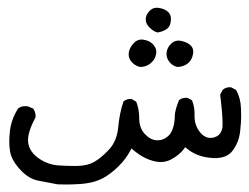

<svg xmlns="http://www.w3.org/2000/svg" viewBox="-20 -246 654 505"><path d="M491.7 60.5V52.7Q491.7 34.2 484.9 17.6L472.7 11.2Q471.2 11.2 470.2 11.2Q458 11.2 450.7 17.6Q440.4 43.5 439.9 56.6Q439.9 80.1 432.6 97.2Q425.3 114.7 405.3 121.6Q399.4 123 394 123Q377.4 123 362.8 108.4Q346.2 91.8 346.2 65.9Q346.2 41.5 338.4 21.5L325.7 14.2Q325.2 14.2 324.2 14.2Q312 14.2 304.7 21Q294.4 51.3 291 88.1Q287.6 125 266.6 147.5Q246.1 169.4 228 179.7Q210 189.9 184.1 190.4Q179.2 190.4 166.5 190.4Q153.8 190.4 132.8 189Q106 187 82.5 170.9Q58.6 154.8 54.2 130.4Q53.7 126.5 53.7 122.6Q53.7 99.6 73.7 62Q73.7 61.5 73.7 60.5Q73.7 48.8 67.4 39.6L53.2 33.7Q49.8 33.2 46.4 33.2Q35.2 33.2 27.8 39.1Q10.3 66.4 6.3 96.7Q4.4 112.3 4.4 126Q4.4 139.6 6.3 151.4Q9.8 174.8 32.7 199.7Q55.2 224.6 81.1 229.2Q106.9 233.9 131.3 238.8Q140.6 239.3 153.6 239.3Q166.5 239.3 185.5 238.3Q226.6 236.3 252.4 221.7Q272 210.9 291.7 191.4Q311.5 171.9 323.2 149.4L325.7 144.5Q338.4 155.3 347.2 161.1Q364.7 172.4 382.3 177.2Q392.6 180.2 402.3 180.2Q417 180.2 430.2 173.3Q452.1 161.6 464.4 145L466.8 141.1L470.7 144Q497.1 166.5 536.6 169.4Q540.5 169.9 544.9 169.9Q577.1 169.9 591.8 150.4Q608.9 127.4 611.8 97.7Q614.3 74.7 614.3 60.3Q614.3 45.9 613.8 38.6Q612.8 11.7 601.1 -9.3L588.4 -16.1Q586.4 -16.6 583.3 -16.6Q580.1 -16.6 575.2 -15.1Q570.3 -13.7 565.9 -9.8L559.1 2.9Q565.4 54.7 565.4 77.6Q565.4 82.5 565.2 87.6Q564.9 92.8 562.5 98.1Q557.6 111.3 542.5 115.7Q538.1 116.7 533.7 116.7Q518.1 116.7 505.9 101.6Q491.7 83.5 491.7 60.5ZM391.1 -109.4Q391.1 -120.6 381.8 -130.1Q372.6 -139.6 356.9 -141.6Q354.5 -142.1 352.5 -142.1Q339.8 -142.1 330.6 -131.3Q318.4 -117.7 318.4 -103Q318.4 -90.3 328.6 -80.6Q338.9 -70.8 350.6 -69.8Q368.2 -70.8 379.4 -82.5Q388.7 -91.3 390.6 -104.5Q391.1 -106.9 391.1 -109.4ZM488.3 -109.9Q488.3 -120.1 481.4 -126.5Q473.1 -134.8 457.5 -138.2Q453.6 -139.2 449.7 -139.2Q435.1 -139.2 424.8 -125Q418 -115.2 418 -103.5Q418 -90.8 428.2 -80.1Q437 -71.3 447.3 -69.8Q465.8 -70.8 477.1 -82Q484.9 -89.8 487.3 -102.5Q488.3 -106.4 488.3 -109.9ZM429.7 -195.3Q429.7 -207 422.9 -213.9Q414.1 -222.7 398.4 -225.1Q395.5 -225.6 392.1 -225.6Q378.9 -225.6 369.1 -212.4Q363.3 -204.1 363.3 -194.8Q363.3 -183.1 374 -172.9Q384.8 -162.6 394.5 -160.6Q407.7 -162.6 418 -169.4Q427.7 -175.3 429.2 -190.4Q429.7 -192.9 429.7 -195.3Z"/></svg>

Font: Bakudai
Style: Light
Weight: 300
Version: Version 1.48